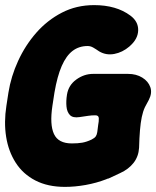

<svg xmlns="http://www.w3.org/2000/svg" viewBox="-31 -709 611 751"><path d="M223 22Q156 22 107.5 -3Q59 -28 30.5 -72.5Q2 -117 -7 -174Q-16 -231 -6 -295L2 -347Q12 -410 40 -471Q68 -532 111 -581Q154 -630 211 -659.5Q268 -689 337 -689Q424 -689 479 -648Q510 -625 509.5 -591Q509 -557 477 -529L475 -527Q448 -504 416 -498Q384 -492 357 -508Q344 -517 333.5 -523Q323 -529 312 -529Q278 -529 253 -510Q228 -491 210.5 -451Q193 -411 182 -347L174 -295Q163 -222 180 -185Q197 -148 250 -148Q274 -148 291 -151Q308 -154 327 -163Q339 -169 343.5 -175.5Q348 -182 349.5 -192.5Q351 -203 353 -220Q356 -235 355.5 -246.5Q355 -258 342 -258Q327 -258 314 -256Q301 -254 280 -251Q254 -247 242.5 -259Q231 -271 229 -292.5Q227 -314 231 -339Q237 -376 267.5 -398Q298 -420 333 -420H470Q502 -420 525.5 -405.5Q549 -391 557 -368Q565 -345 551 -318L536 -290Q528 -273 523.5 -251Q519 -229 516.5 -199.5Q514 -170 513 -131Q511 -97 491.5 -72Q472 -47 439 -32L394 -11Q392 -10 390 -10Q388 -10 385 -8Q346 7 304 14.5Q262 22 223 22Z"/></svg>

Font: Winky Sans ExtraBold
Style: Italic
Weight: 800
Italic angle: -8.97852°
Designer: Simon Atzbach
Foundry: typofactur
Version: Version 1.205